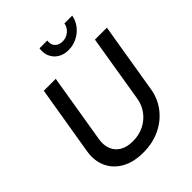

<svg xmlns="http://www.w3.org/2000/svg" viewBox="-259 -1086 1243 1243"><g transform="rotate(-45 362.5 -464.5)"><path d="M320.3 11.7Q231.4 11.7 170.7 -22.9Q109.9 -57.6 83 -117.4Q56.2 -177.2 68.8 -253.4L147.5 -727.5H256.8L178.7 -254.9Q170.4 -205.1 185.3 -167.5Q200.2 -129.9 235.6 -108.9Q271 -87.9 324.7 -87.9Q381.3 -87.9 426.8 -110.8Q472.2 -133.8 501.5 -173.1Q530.8 -212.4 539.1 -262.2L615.7 -727.5H725.1L645.5 -246.1Q633.3 -169.9 588.6 -111.8Q543.9 -53.7 475.1 -21Q406.2 11.7 320.3 11.7ZM447.8 -799.8Q405.8 -799.8 375.2 -818.6Q344.7 -837.4 330.3 -869.6Q315.9 -901.9 322.3 -941.4H393.6Q388.2 -908.7 406.7 -887.7Q425.3 -866.7 459.5 -866.7Q482.4 -866.7 501.5 -876.5Q520.5 -886.2 533.4 -902.8Q546.4 -919.4 550.3 -941.4H621.6Q614.7 -901.9 589.6 -869.6Q564.5 -837.4 527.3 -818.6Q490.2 -799.8 447.8 -799.8Z"/></g></svg>

Font: Inter 24pt Medium
Style: Italic
Weight: 500
Italic angle: -9.3988°
Designer: Rasmus Andersson
Foundry: rsms
Version: Version 4.001;git-66647c0bb